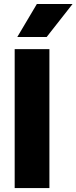

<svg xmlns="http://www.w3.org/2000/svg" viewBox="-20 -957 389 977"><path d="M54.7 -707H231.4V0H54.7ZM67.9 -768.6 167.5 -936.5H349.1L217.3 -768.6Z"/></svg>

Font: Wanted Sans Black
Style: Regular
Weight: 900
Designer: Original Design by Kil Hyung-jin and Kang Hanbin, Wanted Lab, Inc; Hangeul from Source Han Sans by Jang Soo-young and Ka
Foundry: Wanted Lab, Inc.
Version: Version 1.003